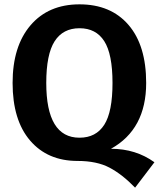

<svg xmlns="http://www.w3.org/2000/svg" viewBox="-20 -728 731 884"><path d="M193 -346Q193 -94 346 -94Q422 -94 460 -153.5Q498 -213 498 -346Q498 -479 460 -538.5Q422 -598 346 -598Q270 -598 231.5 -538Q193 -478 193 -346ZM491 -43Q605 -43 691 19L602 136Q543 75 484.5 44Q426 13 337 13Q199 13 118.5 -81Q38 -175 38 -346Q38 -515 120.5 -611.5Q203 -708 346 -708Q490 -708 571.5 -613.5Q653 -519 653 -346Q653 -133 491 -43Z"/></svg>

Font: FiraSans
Style: Regular
Weight: 600
Designer: Carrois Corporate & Edenspiekermann AG
Foundry: Carrois Corporate GbR & Edenspiekermann AG
Version: Version 3.106;PS 003.106;hotconv 1.0.70;makeotf.lib2.5.58329